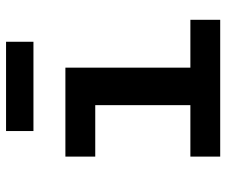

<svg xmlns="http://www.w3.org/2000/svg" viewBox="-77 -677 754 640"><g transform="rotate(-90 300.0 -357.0)"><path d="M98 0H554V-99.4H394.5V-516H98V-416.5H269.5V-99.4H98ZM183.2 -622.5H480.8V-713.8H183.2Z"/></g></svg>

Font: Margiela Mono SemiBold
Style: Regular
Weight: 600
Designer: Mike Abbink, Paul van der Laan, Pieter van Rosmalen
Foundry: Bold Monday
Version: Version 2.003 2021